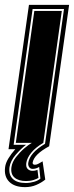

<svg xmlns="http://www.w3.org/2000/svg" viewBox="-57 -611 304 789"><path d="M46 158Q3 158 -19 136Q-41 114 -36 76Q-34 59 -22.5 40Q-11 21 6 2H-22L62 -591H227L145 -10Q82 24 77 58Q77 66 87 66Q94 66 102.5 61Q111 56 118 52L129 127Q113 140 92 149Q71 158 46 158ZM49 141Q66 141 83 136Q100 131 109 123L104 75Q91 83 77 83Q68 83 63 76Q58 69 59 59Q65 17 128 -20L206 -574H77L-1 -16H50Q29 0 7.5 25Q-14 50 -18 76Q-22 107 -4.5 124Q13 141 49 141ZM50 133Q19 133 2.5 118.5Q-14 104 -10 76Q-7 55 8.5 35Q24 15 42.5 -1Q61 -17 74 -24H8L84 -566H197L121 -24Q89 -5 71.5 16.5Q54 38 51 59Q49 76 57 83.5Q65 91 76 91Q84 91 89 89.5Q94 88 97 87L101 120Q95 124 81.5 128.5Q68 133 50 133Z"/></svg>

Font: Alumni Sans Collegiate One SC
Style: Italic
Weight: 400
Italic angle: -8°
Designer: Robert E. Leuschke
Foundry: Robert E. Leuschke
Version: Version 1.100